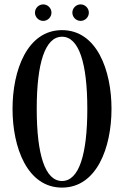

<svg xmlns="http://www.w3.org/2000/svg" viewBox="-20 -845 564 873"><path d="M176.5 -750C197 -750 214 -767 214 -787.5C214 -808 197 -825 176.5 -825C156 -825 139 -808 139 -787.5C139 -767 156 -750 176.5 -750ZM346.5 -750C367 -750 384 -767 384 -787.5C384 -808 367 -825 346.5 -825C326 -825 309 -808 309 -787.5C309 -767 326 -750 346.5 -750ZM262 -708C104 -708 37 -526 37 -350C37 -174 104 8 262 8C420 8 487 -174 487 -350C487 -526 420 -708 262 -708ZM262 -22C185 -22 147 -142 147 -350C147 -558 185 -678 262 -678C339 -678 377 -558 377 -350C377 -142 339 -22 262 -22Z"/></svg>

Font: Picaflor 12 pt
Style: Regular
Weight: 400
Designer: Ariel Martín Pérez
Foundry: Tunera Type Foundry
Version: Version 1.000;hotconv 1.0.109;makeotfexe 2.5.65596